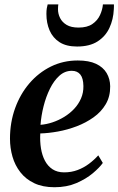

<svg xmlns="http://www.w3.org/2000/svg" viewBox="-20 -814 522 846"><path d="M433 -96Q418.5 -75.5 388.8 -50.5Q359 -25.5 316.5 -7.2Q274 11 220 11Q168 11 130.8 -6.8Q93.5 -24.5 69.8 -55Q46 -85.5 35 -123.8Q24 -162 24 -203Q24 -274.5 46.5 -337Q69 -399.5 109.5 -446.8Q150 -494 204.2 -520.8Q258.5 -547.5 322.5 -547.5Q372 -547.5 403.2 -532.8Q434.5 -518 449.8 -492.2Q465 -466.5 465.5 -434Q466 -389 446 -355Q426 -321 392.2 -297Q358.5 -273 317.8 -257.5Q277 -242 235.2 -234.5Q193.5 -227 157.5 -226Q155.5 -191.5 160.5 -160.5Q165.5 -129.5 178 -105.8Q190.5 -82 211.5 -68.2Q232.5 -54.5 262.5 -54.5Q294.5 -54.5 321.8 -64.8Q349 -75 372 -92.2Q395 -109.5 413 -129.5ZM296.5 -502Q265.5 -502 241.5 -480.2Q217.5 -458.5 200 -423Q182.5 -387.5 172 -345.8Q161.5 -304 158.5 -264Q184.5 -266 211.5 -275Q238.5 -284 263 -299Q287.5 -314 306.8 -334.5Q326 -355 337 -380.2Q348 -405.5 347.5 -435Q347 -469.5 333.8 -485.8Q320.5 -502 296.5 -502ZM319.5 -609Q272 -609 242.2 -628.2Q212.5 -647.5 198.5 -680Q184.5 -712.5 184.5 -752.5Q184.5 -767.5 186.2 -777.5Q188 -787.5 190 -794.5H237Q236.5 -790.5 236 -785.8Q235.5 -781 235.5 -773.5Q235.5 -753 244.8 -734.5Q254 -716 273.8 -704.2Q293.5 -692.5 326 -692.5Q364 -692.5 386.8 -708Q409.5 -723.5 420.5 -747.2Q431.5 -771 433.5 -794.5H482Q482 -790.5 482 -785.2Q482 -780 481.5 -773Q479.5 -728.5 462.2 -691.2Q445 -654 410 -631.5Q375 -609 319.5 -609Z"/></svg>

Font: Merriweather 72pt SemiBold
Style: Italic
Weight: 600
Italic angle: -7.8°
Version: Version 2.101